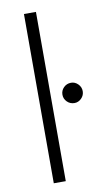

<svg xmlns="http://www.w3.org/2000/svg" viewBox="-85 -777 459 820"><g transform="rotate(-10 145.0 -367.0)"><path d="M80 -734H132V0H80ZM182 -366Q182 -384 195 -397Q208 -410 227 -410Q244 -410 257 -397Q270 -384 270 -366Q270 -348 257 -335Q244 -322 227 -322Q208 -322 195 -335Q182 -348 182 -366Z"/></g></svg>

Font: Niramit ExtraLight
Style: Regular
Weight: 200
Designer: Katatrad Aksorn Co.,Ltd.
Foundry: Cadson Demak Co.,Ltd.
Version: Version 1.000; ttfautohint (v1.6)